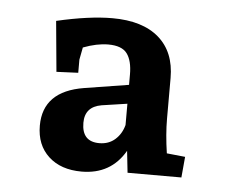

<svg xmlns="http://www.w3.org/2000/svg" viewBox="-35 -691 474 405"><g transform="rotate(5 202.0 -488.0)"><path d="M55 -413Q55 -486 141 -500L235 -515V-537Q235 -566 224 -581Q213 -596 184 -596Q160 -596 131 -585L126 -559V-531L80 -529L70 -636Q139 -652 188 -652Q252 -652 286.5 -622Q321 -592 321 -537V-451Q321 -418 327 -378L366 -374L362 -330H248L243 -376Q213 -324 151 -324Q107 -324 81 -348Q55 -372 55 -413ZM183 -387Q203 -387 216.5 -399Q230 -411 235 -430V-475L181 -467Q146 -461 146 -427Q146 -387 183 -387Z"/></g></svg>

Font: Andada Pro
Style: Bold
Weight: 700
Designer: Carolina Giovagnoli
Foundry: Huerta Tipografica
Version: Version 3.005; ttfautohint (v1.8.4)